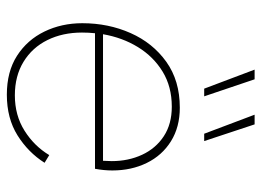

<svg xmlns="http://www.w3.org/2000/svg" viewBox="-124 -650 782 575"><g transform="rotate(90 267.5 -362.0)"><path d="M263 9Q194 9 146.5 -21.5Q99 -52 74 -103.5Q49 -155 49 -217Q49 -295 78.5 -361.5Q108 -428 164.5 -468.5Q221 -509 302 -509Q360 -509 402.5 -482.5Q445 -456 467.5 -410Q490 -364 490 -307Q490 -282 485 -255H79Q77 -236 77 -216Q77 -158 99.5 -112.5Q122 -67 164.5 -41Q207 -15 265 -15Q325 -15 371 -44Q417 -73 444 -118L467 -104Q436 -55 385 -23Q334 9 263 9ZM299 -485Q239 -485 194 -457.5Q149 -430 120.5 -383.5Q92 -337 82 -279H461Q462 -294 462 -305Q462 -355 443 -396Q424 -437 387.5 -461Q351 -485 299 -485ZM217 -733 268 -582H245L188 -733ZM352 -733 402 -582H380L323 -733Z"/></g></svg>

Font: Work Sans ExtraLight
Style: Italic
Weight: 200
Italic angle: -13°
Designer: Wei Huang
Foundry: Wei Huang
Version: Version 2.012; ttfautohint (v1.8.3)